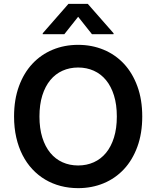

<svg xmlns="http://www.w3.org/2000/svg" viewBox="-20 -971 815 1001"><path d="M721.6 -363.6Q721.6 -275.6 696.2 -206.1Q670.8 -136.7 626.1 -88.8Q581.3 -40.8 520.1 -15.4Q458.8 9.9 387.4 9.9Q339.8 9.9 296.3 -1.4Q252.8 -12.8 215.7 -34.8Q178.6 -56.8 148.6 -89Q118.6 -121.1 97.5 -162.5Q76.3 -203.8 64.8 -254.4Q53.3 -305 53.3 -363.6Q53.3 -451.7 78.7 -521.1Q104 -590.6 148.8 -638.5Q193.5 -686.4 254.6 -711.8Q315.7 -737.2 387.4 -737.2Q458.8 -737.2 520.1 -711.8Q581.3 -686.4 626.1 -638.5Q670.8 -590.6 696.2 -521.1Q721.6 -451.7 721.6 -363.6ZM589.1 -363.6Q589.1 -425.8 574.2 -473.4Q559.3 -521 532.7 -553.3Q506 -585.6 468.9 -602.3Q431.8 -619 387.4 -619Q343 -619 305.9 -602.3Q268.8 -585.6 242.2 -553.3Q215.6 -521 200.6 -473.4Q185.7 -425.8 185.7 -363.6Q185.7 -301.5 200.6 -253.9Q215.6 -206.3 242.2 -174Q268.8 -141.7 305.9 -125Q343 -108.3 387.4 -108.3Q431.8 -108.3 468.9 -125Q506 -141.7 532.7 -174Q559.3 -206.3 574.2 -253.9Q589.1 -301.5 589.1 -363.6ZM387.4 -883.5 315.3 -792.6H202.8V-797.6L337 -951H437.5L572.1 -797.6V-792.6H459.5Z"/></svg>

Font: Interop SemBd
Style: Regular
Weight: 600
Designer: Rasmus Andersson, Google, Jang Haemin
Foundry: jhaemin
Version: Version 1.008